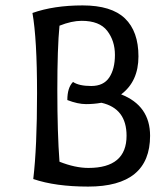

<svg xmlns="http://www.w3.org/2000/svg" viewBox="-20 -675 615 710"><path d="M103 -13Q117 -130 117 -330.5Q117 -531 100 -627Q179 -655 285.5 -655Q392 -655 442 -607Q492 -559 492 -466.5Q492 -374 428 -326Q535 -284 535 -173Q535 15 306 15Q185 15 103 -13ZM250 -372Q272 -357 317.5 -357Q363 -357 384 -388.5Q405 -420 405 -472Q405 -524 376.5 -561Q348 -598 282 -598Q245 -598 200 -580Q192 -499 192 -341Q192 -183 200 -77Q258 -54 307 -54Q448 -54 448 -173Q448 -274 355 -295Q328 -290 298 -290Q268 -290 229 -305Q229 -351 250 -372Z"/></svg>

Font: Port Lligat Sans
Style: Regular
Weight: 400
Designer: Dario Muhafara, Eduardo Rodriguez Tunni
Foundry: Tipo
Version: Version 1.002